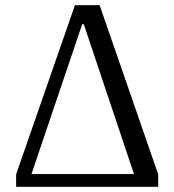

<svg xmlns="http://www.w3.org/2000/svg" viewBox="-20 -718 670 738"><path d="M42 -48 268 -698H363L588 -48V0H42ZM101 -49H495L302 -625H296Z"/></svg>

Font: IBM Plex Serif
Style: Regular
Weight: 400
Designer: Mike Abbink, Paul van der Laan, Pieter van Rosmalen
Foundry: Bold Monday
Version: Version 3.001